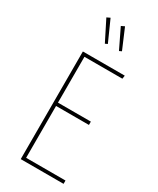

<svg xmlns="http://www.w3.org/2000/svg" viewBox="-229 -985 866 1052"><g transform="rotate(30 203.5 -458.5)"><path d="M365 -681 362 -660H122V-370H330V-349H122V-21H371V0H100V-681ZM139 -917 198 -785 183 -778 118 -907ZM231 -916 285 -789 270 -782 210 -906Z"/></g></svg>

Font: Fira Sans Extra Condensed Thin
Style: Regular
Weight: 250
Width: 1
Designer: Carrois Corporate & Edenspiekermann AG
Foundry: Carrois Corporate GbR & Edenspiekermann AG
Version: Version 4.203